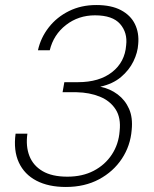

<svg xmlns="http://www.w3.org/2000/svg" viewBox="-20 -732 613 764"><path d="M242 12Q173 12 125 -13Q77 -38 55 -85.5Q33 -133 42 -200H89Q82 -150 97 -111.5Q112 -73 149.5 -51Q187 -29 248 -29Q308 -29 353 -52.5Q398 -76 425 -117Q452 -158 456 -210Q462 -263 440 -297Q418 -331 377 -347.5Q336 -364 285 -365H229L236 -405H290Q375 -405 426 -445Q477 -485 482 -552Q488 -602 458 -636.5Q428 -671 358 -671Q292 -671 242.5 -632.5Q193 -594 178 -532H131Q142 -582 174 -623Q206 -664 254.5 -688Q303 -712 363 -712Q423 -712 461.5 -691.5Q500 -671 517 -636Q534 -601 530 -557Q528 -523 511 -488Q494 -453 461.5 -425.5Q429 -398 379 -387Q418 -379 448 -356.5Q478 -334 493.5 -299Q509 -264 504 -215Q499 -152 465 -100.5Q431 -49 374 -18.5Q317 12 242 12Z"/></svg>

Font: DM Sans 24pt ExtraLight
Style: Italic
Weight: 250
Italic angle: -10°
Designer: Colophon Foundry, Jonny Pinhorn
Foundry: Colophon Foundry
Version: Version 4.004;gftools[0.9.30]